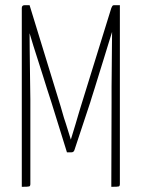

<svg xmlns="http://www.w3.org/2000/svg" viewBox="-20 -720 547 740"><path d="M64 -689Q64 -700 75 -700H94L214 -309Q215 -307 220.5 -286.5Q226 -266 234 -243Q242 -216 253 -182Q263 -215 271 -241Q278 -264 283.5 -283.5Q289 -303 290 -305L409 -689Q410 -690 412 -695Q414 -700 420 -700H442V-11Q442 -3 438 -1.5Q434 0 409 0L410 -327Q410 -330 410 -346Q410 -362 410 -385.5Q410 -409 410.5 -437.5Q411 -466 411 -495Q411 -524 411.5 -551Q412 -578 412 -597Q406 -579 398 -552Q390 -525 380.5 -495Q371 -465 362 -435.5Q353 -406 345.5 -382Q338 -358 333 -342.5Q328 -327 328 -326L267 -142Q264 -133 256 -133H238L178 -326Q178 -327 173 -341.5Q168 -356 161 -378.5Q154 -401 145 -429.5Q136 -458 126.5 -487.5Q117 -517 108.5 -544Q100 -571 94 -592Q94 -568 94.5 -526.5Q95 -485 95.5 -444.5Q96 -404 96.5 -372.5Q97 -341 97 -336V-11Q97 -3 92.5 -1.5Q88 0 64 0Z"/></svg>

Font: Yanone Kaffeesatz Thin
Style: Regular
Weight: 250
Designer: Yanone
Foundry: Yanone Font Production. Not for release.
Version: Version 1.002